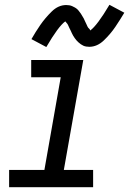

<svg xmlns="http://www.w3.org/2000/svg" viewBox="-20 -780 540 800"><path d="M18 0V-72H165L233 -458H110V-530H327L246 -72H368V0ZM173 -584 111 -617Q128 -647 148 -676Q168 -705 195.5 -732Q223 -759 256 -759Q262 -759 268.5 -758Q275 -757 280.5 -754.5Q286 -752 291.5 -749Q297 -746 301.5 -742Q306 -738 309.5 -733Q313 -728 317 -723L323 -713L329 -703L334 -692Q337 -686 339.5 -680.5Q342 -675 344.5 -669.5Q347 -664 352 -660Q355 -657 356 -653Q385 -674 436 -760L498 -727Q480 -697 460.5 -668Q441 -639 413 -612Q385 -585 352 -585Q346 -585 339.5 -586Q333 -587 327.5 -589.5Q322 -592 317 -595.5Q312 -599 307.5 -603Q303 -607 299 -611.5Q295 -616 291.5 -621Q288 -626 285 -631Q282 -636 279.5 -641.5Q277 -647 274.5 -652.5Q272 -658 269 -663.5Q266 -669 264 -674.5Q262 -680 257 -685Q254 -688 252 -691Q223 -670 173 -584Z"/></svg>

Font: Iosevka SS08
Style: Italic
Weight: 400
Italic angle: -10°
Monospace: yes
Designer: Belleve Invis
Foundry: Belleve Invis
Version: 2.1.0; ttfautohint (v1.8.2)